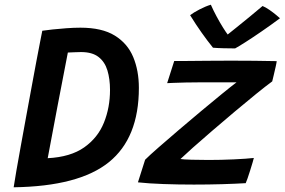

<svg xmlns="http://www.w3.org/2000/svg" viewBox="-20 -780 1208 815"><path d="M38 15Q41.5 -9.5 49.5 -55Q57.5 -100.5 68 -158.8Q78.5 -217 90.2 -280.5Q102 -344 113.2 -405.5Q124.5 -467 134.2 -518.8Q144 -570.5 150.8 -605.2Q157.5 -640 159.5 -649.5Q176 -652 203.5 -655Q231 -658 262.5 -660.2Q294 -662.5 321.5 -662.5Q413 -662.5 467.2 -629Q521.5 -595.5 545.5 -537.8Q569.5 -480 569.5 -407Q569.5 -194.5 442.5 -91.8Q315.5 11 38 15ZM182.5 -108.5Q279.5 -113.5 337.5 -154.5Q395.5 -195.5 421.2 -259.5Q447 -323.5 447 -398Q447 -444.5 436 -481Q425 -517.5 398.2 -538.2Q371.5 -559 324 -559Q313 -559 295.8 -558.2Q278.5 -557.5 268 -557Q246.5 -446.5 224.2 -329.8Q202 -213 182.5 -108.5ZM1023 -2.5Q981.5 0 923 1.8Q864.5 3.5 803 3.5Q736.5 3.5 673.2 1.2Q610 -1 565.5 -6L596 -102Q614.5 -120.5 652.8 -154Q691 -187.5 738.5 -228Q786 -268.5 834.2 -308.8Q882.5 -349 922.2 -381.5Q962 -414 984 -430.5Q974 -430.5 947.8 -430.5Q921.5 -430.5 889.5 -430.5Q857.5 -430.5 830 -430.5Q799 -430.5 768.2 -429.8Q737.5 -429 715.5 -428.2Q693.5 -427.5 689.5 -427L719.5 -521Q737 -521 775.2 -521.2Q813.5 -521.5 862 -522Q910.5 -522.5 960 -522.5Q1007.5 -522.5 1059.2 -522Q1111 -521.5 1154.5 -520.5Q1154.5 -516.5 1150.5 -498.2Q1146.5 -480 1141.8 -460.5Q1137 -441 1135.5 -434.5Q1109.5 -415.5 1067.5 -381.5Q1025.5 -347.5 976.8 -306.5Q928 -265.5 881.2 -225.2Q834.5 -185 798.2 -152.8Q762 -120.5 746 -105Q758 -103 793 -102Q828 -101 865 -101Q918.5 -101 972.8 -103.5Q1027 -106 1057.5 -109.5Q1056.5 -104.5 1052 -89.5Q1047.5 -74.5 1041.8 -56.2Q1036 -38 1030.8 -22.8Q1025.5 -7.5 1023 -2.5ZM1094.5 -754.5Q1108 -749 1123.8 -738Q1139.5 -727 1152.2 -716.5Q1165 -706 1168.5 -702.5Q1127.5 -672 1089.2 -645.8Q1051 -619.5 1021.5 -600.8Q992 -582 978 -574.5Q957.5 -574.5 929 -575.2Q900.5 -576 884 -577.5Q859.5 -608 835.8 -641.5Q812 -675 787 -715.5Q801 -726.5 827 -740Q853 -753.5 875 -760Q885.5 -736 899.5 -710Q913.5 -684 926.5 -663.2Q939.5 -642.5 946.5 -633.5Q960.5 -644.5 985.8 -665Q1011 -685.5 1040.2 -709.2Q1069.5 -733 1094.5 -754.5Z"/></svg>

Font: Grandstander Medium
Style: Italic
Weight: 500
Italic angle: -15°
Designer: Tyler Finck
Foundry: Etcetera Type Co
Version: Version 1.200; ttfautohint (v1.8.3)